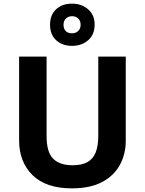

<svg xmlns="http://www.w3.org/2000/svg" viewBox="-20 -1025 796 1055"><path d="M671 -252Q671 -178 638.5 -118.5Q606 -59 540.5 -24.5Q475 10 375 10Q233 10 159 -62.5Q85 -135 85 -254V-714H236V-277Q236 -189 272 -153Q308 -117 379 -117Q429 -117 460 -134Q491 -151 505.5 -187Q520 -223 520 -278V-714H671ZM376.1 -773Q322 -773 288.5 -804Q255 -835 255 -889Q255 -943 288.3 -974Q321.5 -1005 375.9 -1005Q428 -1005 464 -974Q500 -943 500 -890.1Q500 -835 464.5 -804Q429 -773 376.1 -773ZM376 -842Q396 -842 409.5 -854.6Q423 -867.2 423 -889.1Q423 -911 409.6 -923.5Q396.2 -936 376.1 -936Q356 -936 342.5 -923.4Q329 -910.8 329 -888.9Q329 -867 341.2 -854.5Q353.3 -842 376 -842Z"/></svg>

Font: Noto Sans Tamil
Style: Regular
Weight: 400
Designer: Jelle Bosma - Monotype Design Team
Foundry: Monotype Imaging Inc.
Version: Version 2.003